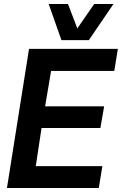

<svg xmlns="http://www.w3.org/2000/svg" viewBox="-20 -946 613 966"><path d="M15 0 126 -700H573L555 -589H237L207 -411H504L485 -302H189L160 -110H495L477 0ZM551 -926 427 -744H289L225 -926H322L369 -803L454 -926Z"/></svg>

Font: Georama ExtraCondensed Thin SemiBold
Style: Italic
Weight: 600
Italic angle: -9°
Version: Version 1.001